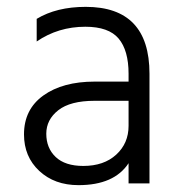

<svg xmlns="http://www.w3.org/2000/svg" viewBox="-20 -535 526 560"><path d="M355 -241V-168C355 -134 343 -106 319 -84C295 -62 263 -51 223 -51C187.7 -51 160.8 -59.7 142.5 -77C124.2 -94.3 115 -117 115 -145C115 -172.3 126.7 -195.2 150 -213.5C173.3 -231.8 208.7 -241 256 -241ZM87 -414C129 -442.7 176.3 -457 229 -457C274.3 -457 306.7 -445.5 326 -422.5C345.3 -399.5 355 -365.3 355 -320V-297H256C194 -297 144.2 -283.5 106.5 -256.5C68.8 -229.5 50 -191.7 50 -143C50 -99.7 64.8 -64.2 94.5 -36.5C124.2 -8.8 162.3 5 209 5C278.3 5 327 -16.3 355 -59V0H416V-320C416 -450 354 -515 230 -515C173.3 -515 125.7 -503.3 87 -480Z"/></svg>

Font: Hind Light
Style: Regular
Weight: 300
Designer: Manushi Parikh, Satya Rajpurohit
Foundry: Indian Type Foundry
Version: Version 1.201;PS 1.0;hotconv 1.0.78;makeotf.lib2.5.61930; tt